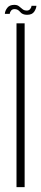

<svg xmlns="http://www.w3.org/2000/svg" viewBox="-32 -771 170 791"><path d="M36 0V-675H69.5V0ZM79.5 -710Q60.5 -710 51 -721.8Q41.5 -733.5 28.5 -733.5Q18.5 -733.5 13.5 -727Q8.5 -720.5 8 -714H-12Q-11.5 -726 -2.2 -738.5Q7 -751 27 -751Q39 -751 46.2 -745.2Q53.5 -739.5 60.5 -733.5Q67.5 -727.5 78.5 -727.5Q87.5 -727.5 92.5 -734Q97.5 -740.5 98 -747H118Q117.5 -736 109 -723Q100.5 -710 79.5 -710Z"/></svg>

Font: Anybody Condensed ExtraLight
Style: Regular
Weight: 200
Width: 3
Designer: Tyler Finck
Foundry: Etcetera Type Company
Version: Version 1.010; ttfautohint (v1.8.3) -l 8 -r 50 -G 200 -x 14 